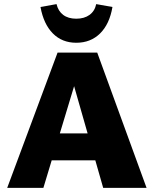

<svg xmlns="http://www.w3.org/2000/svg" viewBox="-20 -914 748 934"><path d="M482 0 323 -556H359L191 0H15L260 -658H453L693 0ZM129 -134 180 -265H485L550 -134ZM351 -706Q282 -706 237 -751.5Q192 -797 177 -880L255 -894Q263 -860 287.5 -841.5Q312 -823 351 -823Q390 -823 415.5 -841.5Q441 -860 448 -894L527 -880Q513 -797 467 -751.5Q421 -706 351 -706Z"/></svg>

Font: Ysabeau Infant Black
Style: Regular
Weight: 900
Designer: Christian Thalmann (Catharsis Fonts)
Version: Version 2.001;gftools[0.9.30]; featfreeze: ss01,ss02,lnum